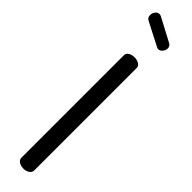

<svg xmlns="http://www.w3.org/2000/svg" viewBox="-333 -923 892 892"><g transform="rotate(45 113.0 -477.5)"><path d="M71 -30V-702Q71 -716 83.5 -723.5Q96 -731 113 -731Q130 -731 142.5 -723.5Q155 -716 155 -702V-30Q155 -16 142.5 -8Q130 0 113 0Q96 0 83.5 -8Q71 -16 71 -30ZM152 -839 39 -897Q25 -904 25 -921Q25 -934 33 -944.5Q41 -955 53 -955Q57 -955 63 -953L180 -891Q193 -884 193 -869Q193 -856 184 -845.5Q175 -835 163 -835Q160 -835 152 -839Z"/></g></svg>

Font: Dosis
Style: Medium
Weight: 500
Designer: Edgar Tolentino, Pablo Impallari, Igino Marini
Foundry: Edgar Tolentino, Pablo Impallari, Igino Marini
Version: Version 1.007